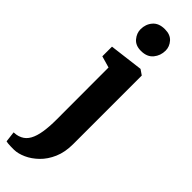

<svg xmlns="http://www.w3.org/2000/svg" viewBox="-359 -819 1062 1062"><g transform="rotate(45 172.0 -288.0)"><path d="M61.5 243Q48.5 243 35.8 242.8Q23 242.5 13.5 241.5Q4 240.5 -0.5 239L-8 176.5Q-1.5 176.5 12.2 174.5Q26 172.5 41.5 165Q66.5 153 81.5 126Q96.5 99 103.2 57Q110 15 110 -41.5L109.5 -448.5L41.5 -468V-543.5L238 -568H240.5L271 -547V-10Q271 52.5 250.5 99.8Q230 147 197.5 178.5Q165 210 128.8 226.2Q92.5 242.5 61.5 243ZM170.5 -640Q129 -640 107 -666.2Q85 -692.5 85 -723.5Q85 -763 109 -791Q133 -819 180 -819H181Q223 -819 245 -794Q267 -769 267 -738Q267 -698.5 242.8 -669.2Q218.5 -640 171.5 -640Z"/></g></svg>

Font: Merriweather 20pt Black
Style: Regular
Weight: 900
Version: Version 2.100